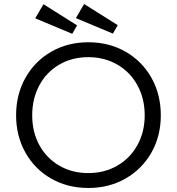

<svg xmlns="http://www.w3.org/2000/svg" viewBox="-20 -922 879 954"><path d="M60 -349Q60 -453 106.5 -535.5Q153 -618 234.5 -665Q316 -712 419 -712Q522 -712 604 -665Q686 -618 732.5 -535.5Q779 -453 779 -349Q779 -246 732.5 -164Q686 -82 604 -35Q522 12 419 12Q316 12 234.5 -34.5Q153 -81 106.5 -163.5Q60 -246 60 -349ZM699 -349Q699 -432 663 -498Q627 -564 563 -601Q499 -638 419 -638Q338 -638 274.5 -601Q211 -564 175.5 -498Q140 -432 140 -349Q140 -266 175.5 -201Q211 -136 274.5 -99Q338 -62 419 -62Q499 -62 563 -99Q627 -136 663 -201.5Q699 -267 699 -349ZM155 -831 196 -901 363 -796 339 -754ZM357 -832 398 -902 565 -797 541 -755Z"/></svg>

Font: Lexend HM
Style: Regular
Weight: 400
Designer: Bonnie Shaver-Troup, Thomas Jockin, Octavio Pardo
Foundry: Lexend
Version: Version 1.091